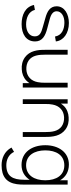

<svg xmlns="http://www.w3.org/2000/svg" viewBox="742 -1360 884 2407"><g transform="rotate(90 1183.5 -156.0)"><path d="M499 -414.6C488.5 -510.4 396.9 -578.1 267.7 -578.1C160.4 -578.1 58.3 -526 58.3 -424C58.3 -340.6 125 -305.2 205.2 -283.3L314.6 -252.1C382.3 -233.3 435.4 -216.7 435.4 -150C435.4 -80.2 368.8 -41.7 286.5 -41.7C204.2 -41.7 122.9 -72.9 103.1 -152.1L41.7 -140.6C64.6 -31.3 166.7 14.6 282.3 14.6C408.3 14.6 499 -42.7 499 -154.2C499 -243.8 431.3 -282.3 334.4 -307.3C282.3 -320.8 244.8 -330.2 217.7 -338.5C155.2 -355.2 120.8 -382.3 120.8 -425C120.8 -482.3 181.2 -524 267.7 -521.9C347.9 -519.8 422.9 -489.6 437.5 -404.2Z M1016.7 -562.5V-276C1016.7 -245.8 1015.6 -215.6 1009.4 -187.5C1002.1 -147.9 984.4 -110.4 955.2 -85.4C928.1 -60.4 890.6 -46.9 851 -44.8C809.4 -42.7 769.8 -52.1 737.5 -74C674 -119.8 664.6 -195.8 664.6 -289.6V-562.5H604.2V-288.5C602.1 -185.4 616.7 -86.5 697.9 -27.1C743.8 6.2 797.9 16.7 850 12.5C900 10.4 952.1 -8.3 989.6 -44.8C1002.1 -57.3 1012.5 -70.8 1021.9 -84.4V0H1077.1V-562.5Z M1602.1 -535.4C1557.3 -568.8 1502.1 -579.2 1450 -575C1400 -572.9 1347.9 -554.2 1310.4 -517.7C1297.9 -505.2 1287.5 -491.7 1278.1 -478.1V-562.5H1224V0H1283.3V-286.5C1283.3 -317.7 1284.4 -346.9 1290.6 -375C1297.9 -414.6 1315.6 -452.1 1344.8 -477.1C1371.9 -503.1 1409.4 -515.6 1449 -517.7C1490.6 -519.8 1530.2 -510.4 1562.5 -488.5C1626 -442.7 1635.4 -366.7 1635.4 -272.9V0H1695.8V-274C1697.9 -377.1 1683.3 -476 1602.1 -535.4Z M2239.6 -562.5V-467.7C2200 -536.5 2133.3 -578.1 2041.7 -578.1C1888.5 -578.1 1800 -449 1800 -282.3C1800 -113.5 1888.5 15.6 2046.9 15.6C2130.2 15.6 2193.8 -24 2233.3 -86.5V-19.8C2233.3 129.2 2186.5 206.3 2050 206.3C1985.4 206.3 1916.7 179.2 1883.3 109.4L1829.2 141.7C1878.1 232.3 1966.7 265.6 2050 265.6C2191.7 265.6 2269.8 205.2 2288.5 74C2292.7 43.8 2293.8 13.5 2293.8 -19.8V-562.5ZM2051 -41.7C1927.1 -41.7 1864.6 -145.8 1864.6 -282.3C1864.6 -417.7 1924 -520.8 2052.1 -520.8C2176 -520.8 2239.6 -421.9 2239.6 -282.3C2239.6 -144.8 2177.1 -41.7 2051 -41.7Z"/></g></svg>

Font: Manrope3 Light
Style: Regular
Weight: 300
Designer: Mikhail Sharanda
Foundry: Mikhail Sharanda
Version: Version 3.000;PS 003.000;hotconv 1.0.88;makeotf.lib2.5.64775